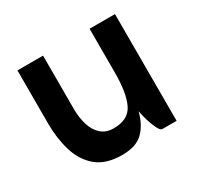

<svg xmlns="http://www.w3.org/2000/svg" viewBox="-117 -635 800 779"><g transform="rotate(-30 283.0 -245.0)"><path d="M170 -250Q170 -209 180.5 -175Q191 -141 213.5 -121Q236 -101 272 -101Q340 -101 364 -149.5Q388 -198 388 -296V-500H507V0H440Q432 0 422.5 -18Q413 -36 405 -62Q397 -88 393 -111Q379 -55 346 -22.5Q313 10 248 10Q172 10 129 -26Q86 -62 68 -121.5Q50 -181 50 -250V-500H170Z"/></g></svg>

Font: Haskoy Bold
Style: Regular
Weight: 700
Designer: Ertekin Erdin
Foundry: Ertekin Erdin
Version: Version 1.500; ttfautohint (v1.8.3)